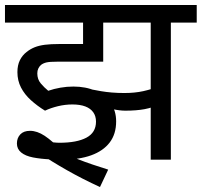

<svg xmlns="http://www.w3.org/2000/svg" viewBox="-20 -642 811 772"><path d="M667 -551V0H586V-551H489V-622H771V-551ZM271 -222Q242 -222 213 -215Q184 -208 161 -197Q130 -216 104.5 -239Q79 -262 64.5 -290Q50 -318 50 -352Q50 -380 60 -400Q70 -420 87 -433Q102 -445 119.5 -452Q137 -459 160.5 -462Q184 -465 218 -465H314V-551H0V-622H505V-551H395V-394H211Q180 -394 167 -391Q154 -388 145 -381Q138 -375 134 -366.5Q130 -358 130 -347Q130 -323 144 -306.5Q158 -290 174 -277Q197 -285 223 -289.5Q249 -294 275 -294Q325 -294 363.5 -277Q402 -260 424.5 -228.5Q447 -197 447 -154Q447 -103 421 -69Q395 -35 346.5 -17.5Q298 0 230 0Q218 0 207 0Q196 0 185 -1Q143 -3 112.5 -9Q82 -15 65 -29Q48 -43 48 -65Q48 -87 61.5 -101.5Q75 -116 101 -116Q129 -116 159.5 -96Q190 -76 241 -25Q265 -13 293 -2Q321 9 352 19.5Q383 30 415 40L382 110Q312 78 249.5 42.5Q187 7 135 -28L99 -92Q126 -80 162.5 -74Q199 -68 219 -68Q289 -68 327.5 -88.5Q366 -109 366 -153Q366 -175 355 -190.5Q344 -206 323 -214Q302 -222 271 -222ZM480 -268Q522 -268 556 -275.5Q590 -283 637 -300V-228Q594 -209 561 -203Q528 -197 484 -197Q462 -197 434 -203Q406 -209 387 -217L339 -268L345 -283Q365 -279 385.5 -275.5Q406 -272 429.5 -270Q453 -268 480 -268Z"/></svg>

Font: Noto Sans Devanagari
Style: Regular
Weight: 400
Designer: Jelle Bosma - Monotype Design Team
Foundry: Monotype Imaging Inc.
Version: Version 2.003